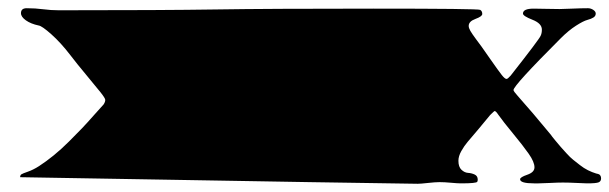

<svg xmlns="http://www.w3.org/2000/svg" viewBox="-20 -445 1482 467"><path d="M29 -14Q29 -19 32 -21Q35 -23 48 -27.5Q61 -32 75 -41Q92 -52 110.5 -67Q129 -82 148 -101Q167 -120 179 -132.5Q191 -145 209.5 -166Q228 -187 232 -191Q236 -197 236 -202Q236 -206 224.5 -220.5Q213 -235 190 -262.5Q167 -290 151 -311Q128 -341 105 -361.5Q82 -382 74 -383Q55 -387 43 -395.5Q31 -404 31 -413Q31 -425 45 -425Q66 -425 85 -422.5Q104 -420 123 -420Q378 -420 505.5 -422Q633 -424 888 -424Q1143 -424 1148 -421Q1153 -418 1153 -411Q1153 -405 1136.5 -399Q1120 -393 1120 -382Q1120 -377 1124 -370Q1128 -363 1138 -349.5Q1148 -336 1151 -332Q1159 -321 1172 -302Q1193 -272 1200.5 -262.5Q1208 -253 1212 -253Q1215 -253 1222 -261Q1292 -350 1295 -358Q1298 -364 1298 -373Q1298 -388 1275 -397Q1252 -406 1252 -412Q1252 -424 1278 -424Q1287 -424 1307.5 -423.5Q1328 -423 1341 -423Q1349 -423 1371.5 -424Q1394 -425 1410 -425Q1417 -425 1423 -421Q1429 -417 1429 -412Q1429 -406 1423.5 -402.5Q1418 -399 1408.5 -396.5Q1399 -394 1381 -382.5Q1363 -371 1344 -352Q1229 -237 1229 -226Q1229 -223 1239 -212Q1273 -174 1320 -117Q1321 -115 1330.5 -103.5Q1340 -92 1344 -87.5Q1348 -83 1357.5 -72.5Q1367 -62 1374 -56.5Q1381 -51 1390.5 -43.5Q1400 -36 1410 -31Q1420 -26 1430 -23Q1435 -22 1437 -21Q1439 -20 1440.5 -17.5Q1442 -15 1442 -11Q1442 -4 1436 -1.5Q1430 1 1408 1Q1403 1 1383 0Q1363 -1 1349 -1Q1337 -1 1318 0Q1299 1 1290 1H1279Q1245 1 1245 -9Q1245 -14 1262.5 -20Q1280 -26 1280 -38Q1280 -51 1266 -71Q1252 -91 1228 -120Q1204 -149 1192 -166Q1186 -175 1183 -175Q1182 -175 1172 -165Q1160 -150 1143 -130Q1126 -110 1117.5 -100Q1109 -90 1102 -77.5Q1095 -65 1095 -54Q1095 -39 1102.5 -32Q1110 -25 1118.5 -24.5Q1127 -24 1134.5 -20.5Q1142 -17 1142 -8Q1142 -4 1140.5 -2.5Q1139 -1 1130 0Q1121 1 1101 1Q1093 1 1077 -0.5Q1061 -2 1049 -2Q1039 -2 1021 0Q1003 2 996 2Q952 2 29 -14Z"/></svg>

Font: OFL Sorts Mill Goudy TT
Style: Regular
Weight: 500
Version: Version 003.000